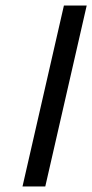

<svg xmlns="http://www.w3.org/2000/svg" viewBox="-20 -672 332 691"><path d="M143 -1H61L210 -652H292Z"/></svg>

Font: Libertinus Serif Semibold Italic
Style: Regular
Weight: 600
Italic angle: -11.5°
Designer: Philipp H. Poll, Khaled Hosny
Foundry: Caleb Maclennan
Version: Version 7.051;RELEASE